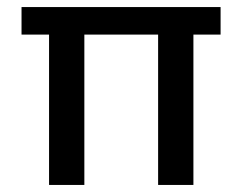

<svg xmlns="http://www.w3.org/2000/svg" viewBox="-20 -524 686 544"><path d="M119 0V-426H41V-504H605V-426H528V0H428V-426H219V0Z"/></svg>

Font: AWOL-DM Medium
Style: Regular
Weight: 500
Designer: Colophon Foundry, Jonny Pinhorn, Mikhail Sharanda
Foundry: Colophon Foundry
Version: Version 1.000;Glyphs 3.2.3 (3260)